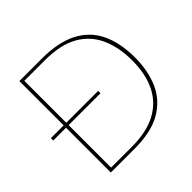

<svg xmlns="http://www.w3.org/2000/svg" viewBox="-175 -869 1039 1039"><g transform="rotate(-45 344.5 -350.0)"><path d="M10 -343V-361H372V-343ZM108 0V-700H280Q405 -700 485 -659Q565 -618 603 -539Q641 -460 641 -346Q641 -247 606.5 -168.5Q572 -90 495 -45Q418 0 288 0ZM128 -18H286Q400 -18 473.5 -57.5Q547 -97 583 -170.5Q619 -244 619 -346Q619 -449 584.5 -524.5Q550 -600 477 -641Q404 -682 286 -682H128Z"/></g></svg>

Font: DM Sans 18pt Thin
Style: Regular
Weight: 250
Designer: Colophon Foundry, Jonny Pinhorn
Foundry: Colophon Foundry
Version: Version 4.004;gftools[0.9.30]